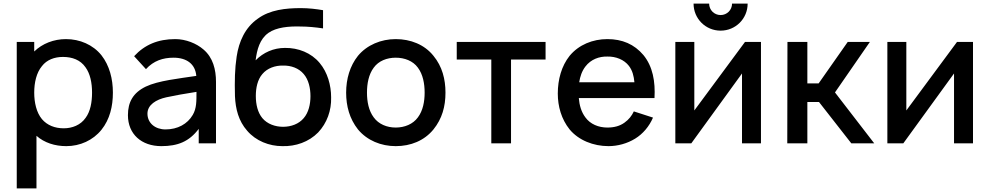

<svg xmlns="http://www.w3.org/2000/svg" viewBox="-20 -795 5490 1065"><path d="M542.7 -488.5C495.8 -546.9 422.9 -578.1 345.8 -578.1C278.1 -578.1 214.6 -553.1 169.8 -509.4V-562.5H72.9V250H182.3V-41.7C226 -3.1 284.4 15.6 347.9 15.6C424 15.6 495.8 -16.7 542.7 -75C589.6 -133.3 606.2 -206.3 606.2 -281.2C606.2 -357.3 587.5 -431.3 542.7 -488.5ZM455.2 -141.7C427.1 -101 380.2 -83.3 333.3 -83.3C284.4 -83.3 241.7 -100 212.5 -134.4C182.3 -170.8 169.8 -226 169.8 -281.2C169.8 -337.5 182.3 -391.7 212.5 -428.1C239.6 -463.5 282.3 -479.2 329.2 -479.2C381.2 -479.2 426 -462.5 454.2 -421.9C480.2 -386.5 490.6 -335.4 490.6 -281.2C490.6 -228.1 481.3 -177.1 455.2 -141.7Z M1178.1 0V-340.6C1178.1 -409.4 1161.5 -476 1108.3 -520.8C1069.8 -554.2 1010.4 -578.1 952.1 -578.1C856.3 -578.1 782.3 -546.9 724 -483.3L789.6 -411.5C832.3 -458.3 884.4 -475 942.7 -475C1015.6 -475 1063.5 -439.6 1068.8 -374C972.9 -359.4 858.3 -347.9 788.5 -314.6C717.7 -280.2 689.6 -228.1 689.6 -156.2C689.6 -51 764.6 15.6 875 15.6C965.6 15.6 1029.2 -9.4 1082.3 -80.2V0ZM1049 -157.3C1019.8 -107.3 965.6 -77.1 897.9 -77.1C840.6 -77.1 797.9 -112.5 797.9 -164.6C797.9 -213.5 845.8 -242.7 902.1 -255.2C945.8 -264.6 1007.3 -276 1069.8 -285.4C1069.8 -235.4 1070.8 -193.8 1049 -157.3Z M1560.4 -529.2C1497.9 -529.2 1440.6 -504.2 1397.9 -460.4C1405.2 -519.8 1420.8 -578.1 1468.8 -612.5C1513.5 -643.8 1582.3 -650 1649 -647.9C1685.4 -647.9 1730.2 -643.8 1771.9 -637.5V-738.5C1734.4 -744.8 1693.8 -750 1649 -750C1564.6 -750 1477.1 -740.6 1410.4 -691.7C1339.6 -642.7 1305.2 -564.6 1292.7 -481.3C1282.3 -412.5 1281.2 -347.9 1283.3 -261.5C1286.5 -190.6 1303.1 -124 1351 -69.8C1399 -13.5 1472.9 15.6 1545.8 15.6C1619.8 17.7 1692.7 -7.3 1744.8 -60.4C1793.8 -112.5 1818.8 -182.3 1816.7 -255.2C1816.7 -321.9 1796.9 -393.8 1753.1 -445.8C1706.2 -502.1 1634.4 -530.2 1560.4 -529.2ZM1550 -431.3C1594.8 -432.3 1637.5 -416.7 1664.6 -384.4C1691.7 -353.1 1702.1 -306.2 1702.1 -261.5C1702.1 -216.7 1691.7 -170.8 1664.6 -139.6C1637.5 -107.3 1594.8 -91.7 1550 -91.7C1506.2 -91.7 1462.5 -107.3 1435.4 -139.6C1409.4 -170.8 1399 -215.6 1399 -262.5C1399 -307.3 1408.3 -353.1 1435.4 -384.4C1462.5 -416.7 1506.2 -432.3 1550 -431.3Z M2175 15.6C2258.3 15.6 2333.3 -14.6 2384.4 -77.1C2432.3 -136.5 2451 -204.2 2451 -281.2C2451 -355.2 2433.3 -426 2384.4 -485.4C2334.4 -547.9 2257.3 -578.1 2175 -578.1C2093.8 -578.1 2015.6 -545.8 1965.6 -485.4C1920.8 -429.2 1900 -357.3 1900 -281.2C1900 -206.3 1918.8 -136.5 1965.6 -77.1C2016.7 -15.6 2093.8 15.6 2175 15.6ZM2335.4 -281.2C2335.4 -231.3 2326 -181.2 2297.9 -143.8C2270.8 -106.3 2224 -87.5 2175 -87.5C2126 -87.5 2080.2 -106.3 2053.1 -143.8C2025 -181.2 2015.6 -231.3 2015.6 -281.2C2015.6 -331.2 2025 -382.3 2053.1 -419.8C2080.2 -457.3 2126 -475 2175 -475C2224 -475 2270.8 -457.3 2297.9 -419.8C2326 -382.3 2335.4 -331.2 2335.4 -281.2Z M3006.2 -562.5H2513.5V-464.6H2705.2V0H2814.6V-464.6H3006.2Z M3190.6 -251H3610.4C3615.6 -342.7 3601 -426 3549 -489.6C3497.9 -550 3431.3 -578.1 3349 -578.1C3267.7 -578.1 3190.6 -546.9 3139.6 -485.4C3094.8 -429.2 3074 -354.2 3074 -276C3074 -205.2 3093.8 -134.4 3139.6 -77.1C3189.6 -16.7 3271.9 15.6 3355.2 15.6C3406.3 15.6 3459.4 1 3503.1 -26C3545.8 -52.1 3581.3 -93.8 3602.1 -142.7L3495.8 -177.1C3484.4 -153.1 3468.8 -132.3 3443.8 -114.6C3417.7 -95.8 3386.5 -87.5 3349 -87.5C3300 -87.5 3254.2 -106.3 3227.1 -143.8C3204.2 -174 3193.8 -211.5 3190.6 -251ZM3349 -481.3C3395.8 -482.3 3441.7 -464.6 3468.8 -429.2C3488.5 -403.1 3495.8 -372.9 3499 -338.5H3192.7C3197.9 -370.8 3207.3 -400 3227.1 -426C3258.3 -466.7 3304.2 -482.3 3349 -481.3Z M4040.6 -775C4040.6 -739.6 4012.5 -711.5 3977.1 -711.5C3941.7 -711.5 3913.5 -739.6 3913.5 -775H3827.1C3827.1 -691.7 3893.8 -625 3977.1 -625C4060.4 -625 4127.1 -691.7 4127.1 -775ZM4201 -562.5H4112.5L3831.3 -182.3V-562.5H3726V0H3814.6L4095.8 -387.5V0H4201Z M4458.3 -229.2H4522.9L4702.1 0H4829.2L4611.5 -282.3L4805.2 -562.5H4682.3L4520.8 -332.3H4458.3V-562.5H4347.9L4346.9 0H4458.3Z M5377.1 -562.5H5288.5L5007.3 -182.3V-562.5H4902.1V0H4990.6L5271.9 -387.5V0H5377.1Z"/></svg>

Font: Manrope Semibold
Style: Regular
Weight: 600
Width: 4
Designer: Michael Sharanda
Foundry: Michael Sharanda
Version: Version 2.000;PS 002.000;hotconv 1.0.88;makeotf.lib2.5.64775